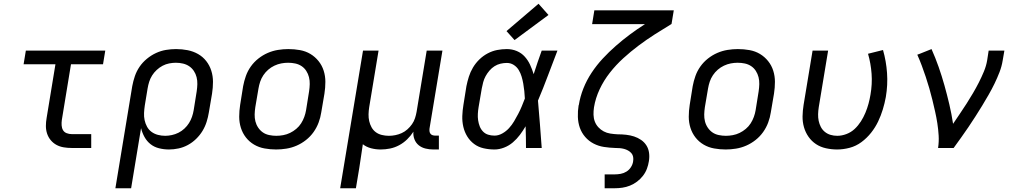

<svg xmlns="http://www.w3.org/2000/svg" viewBox="-20 -790 5440 1025"><path d="M363 0Q341 0 320 -3.5Q299 -7 281.5 -16.5Q264 -26 251 -41.5Q238 -57 231.5 -76.5Q225 -96 225 -117.5Q225 -139 229 -161L276 -447H106L118 -520H542L530 -447H359L310 -149Q308 -135 309 -120.5Q310 -106 316.5 -95Q323 -84 336 -79Q349 -74 363 -74H467V0Z M596 215 686 -330Q691 -357 700 -383.5Q709 -410 725 -433.5Q741 -457 764 -476Q787 -495 813 -507Q839 -519 866 -523.5Q893 -528 920 -528Q952 -528 982 -522Q1012 -516 1037.5 -501.5Q1063 -487 1081 -464Q1099 -441 1108 -412.5Q1117 -384 1117 -353Q1117 -322 1112 -290L1095 -190Q1091 -165 1083 -139.5Q1075 -114 1061 -91Q1047 -68 1027 -48.5Q1007 -29 983 -16Q959 -3 933 2.5Q907 8 882 8Q855 8 829 1.5Q803 -5 783.5 -20.5Q764 -36 751.5 -58.5Q739 -81 733 -106L680 215ZM862 -65Q879 -65 897.5 -69Q916 -73 933 -81.5Q950 -90 964.5 -103.5Q979 -117 989 -133Q999 -149 1005 -166.5Q1011 -184 1014 -202L1030 -302Q1033 -322 1033.5 -341Q1034 -360 1029.5 -378Q1025 -396 1015 -411Q1005 -426 990.5 -436Q976 -446 957.5 -450.5Q939 -455 919 -455Q902 -455 883.5 -451.5Q865 -448 848 -439Q831 -430 816.5 -416.5Q802 -403 792 -387Q782 -371 776.5 -353.5Q771 -336 768 -318L753 -227Q750 -207 749 -187Q748 -167 752 -148.5Q756 -130 765 -113.5Q774 -97 789 -86Q804 -75 823 -70Q842 -65 862 -65Z M1454 8Q1423 8 1392.5 2.5Q1362 -3 1336.5 -18Q1311 -33 1293 -56Q1275 -79 1266 -107.5Q1257 -136 1257 -167Q1257 -198 1262 -230L1278 -330Q1283 -357 1292.5 -384Q1302 -411 1319 -435Q1336 -459 1359.5 -477.5Q1383 -496 1409.5 -507.5Q1436 -519 1464 -523.5Q1492 -528 1519 -528Q1551 -528 1581.5 -522.5Q1612 -517 1637 -502Q1662 -487 1680.5 -464Q1699 -441 1708 -412.5Q1717 -384 1717 -353Q1717 -322 1712 -290L1695 -190Q1691 -163 1681 -136Q1671 -109 1654 -85Q1637 -61 1613.5 -42.5Q1590 -24 1563.5 -12.5Q1537 -1 1509 3.5Q1481 8 1454 8ZM1455 -65Q1473 -65 1492 -68.5Q1511 -72 1528.5 -80.5Q1546 -89 1561.5 -102Q1577 -115 1587.5 -131.5Q1598 -148 1604.5 -166Q1611 -184 1614 -202L1630 -302Q1633 -322 1633.5 -341Q1634 -360 1629.5 -378Q1625 -396 1615 -411.5Q1605 -427 1590 -437Q1575 -447 1556.5 -451Q1538 -455 1518 -455Q1500 -455 1481.5 -451.5Q1463 -448 1445 -439.5Q1427 -431 1412 -418Q1397 -405 1386 -388.5Q1375 -372 1369 -354Q1363 -336 1360 -318L1343 -218Q1340 -198 1339.5 -179Q1339 -160 1343.5 -142Q1348 -124 1358.5 -108.5Q1369 -93 1383.5 -83Q1398 -73 1417 -69Q1436 -65 1455 -65Z M1796 215 1918 -520H2001L1951 -218Q1948 -199 1947.5 -180Q1947 -161 1951 -143.5Q1955 -126 1963.5 -110.5Q1972 -95 1986 -84.5Q2000 -74 2018.5 -69.5Q2037 -65 2056 -65Q2073 -65 2090.5 -68.5Q2108 -72 2124.5 -79.5Q2141 -87 2155 -99.5Q2169 -112 2179.5 -127Q2190 -142 2195.5 -159Q2201 -176 2204 -193L2258 -520H2342L2273 -104Q2272 -96 2273 -88.5Q2274 -81 2278.5 -75.5Q2283 -70 2290 -68Q2297 -66 2305 -66H2323V8H2293Q2272 8 2251.5 3Q2231 -2 2215.5 -14.5Q2200 -27 2192.5 -46.5Q2185 -66 2187 -87Q2173 -65 2153.5 -46Q2134 -27 2110.5 -14.5Q2087 -2 2062 3Q2037 8 2012 8Q1986 8 1961 1.5Q1936 -5 1917 -20Q1912 12 1907.5 44Q1903 76 1898 107L1880 215Z M2620 8Q2590 8 2561.5 1.5Q2533 -5 2511 -21.5Q2489 -38 2474.5 -61.5Q2460 -85 2453.5 -113Q2447 -141 2448 -170.5Q2449 -200 2454 -230L2470 -330Q2475 -355 2483 -380.5Q2491 -406 2505 -429.5Q2519 -453 2539 -472.5Q2559 -492 2583.5 -505Q2608 -518 2634 -523Q2660 -528 2686 -528Q2714 -528 2739 -517.5Q2764 -507 2781.5 -487.5Q2799 -468 2810 -444Q2821 -420 2829 -394Q2839 -426 2850 -457.5Q2861 -489 2872 -520H2956Q2930 -453 2905 -386Q2880 -319 2852 -253Q2858 -190 2862.5 -126.5Q2867 -63 2872 0H2788Q2788 -28 2787.5 -56Q2787 -84 2786 -113V-114Q2786 -115 2786 -115Q2786 -115 2786 -116Q2772 -92 2755.5 -70Q2739 -48 2718 -30Q2697 -12 2671 -2Q2645 8 2620 8ZM2620 -66Q2641 -66 2661.5 -77.5Q2682 -89 2697.5 -106Q2713 -123 2724.5 -142.5Q2736 -162 2746.5 -182Q2757 -202 2765.5 -222.5Q2774 -243 2782 -264Q2781 -284 2779 -304Q2777 -324 2773.5 -343.5Q2770 -363 2764.5 -381.5Q2759 -400 2749 -416.5Q2739 -433 2722.5 -443.5Q2706 -454 2686 -454Q2669 -454 2652 -450Q2635 -446 2620 -436.5Q2605 -427 2593 -413Q2581 -399 2572.5 -383.5Q2564 -368 2559.5 -351Q2555 -334 2552 -318L2535 -218Q2532 -200 2531 -182.5Q2530 -165 2532.5 -148Q2535 -131 2541 -115.5Q2547 -100 2558.5 -88Q2570 -76 2586 -71Q2602 -66 2620 -66ZM2727 -576 2684 -624 2855 -770 2908 -710Z M3208 215V141H3261Q3277 141 3293.5 138Q3310 135 3324.5 126Q3339 117 3348.5 102Q3358 87 3360 71Q3362 59 3360 47.5Q3358 36 3350.5 27.5Q3343 19 3333 13.5Q3323 8 3312 5Q3301 2 3289.5 1Q3278 0 3266 0H3265Q3234 -1 3204.5 -5.5Q3175 -10 3149 -23.5Q3123 -37 3104 -59Q3085 -81 3075.5 -108Q3066 -135 3065 -166Q3064 -197 3069 -228Q3069 -228 3069.5 -228.5Q3070 -229 3070 -229Q3077 -274 3094.5 -318Q3112 -362 3138.5 -402Q3165 -442 3198 -477.5Q3231 -513 3267.5 -545Q3304 -577 3343 -606Q3382 -635 3423 -661H3141L3153 -735H3577L3565 -662Q3520 -635 3475.5 -606.5Q3431 -578 3389 -546.5Q3347 -515 3307.5 -479Q3268 -443 3235.5 -401.5Q3203 -360 3181 -313Q3159 -266 3151 -217Q3148 -197 3148.5 -177.5Q3149 -158 3155.5 -141Q3162 -124 3174.5 -110.5Q3187 -97 3203 -88.5Q3219 -80 3238 -77Q3257 -74 3277 -73H3278Q3301 -73 3323 -70.5Q3345 -68 3365 -61.5Q3385 -55 3402.5 -43Q3420 -31 3431 -13.5Q3442 4 3445 26Q3448 48 3444 71Q3441 91 3433.5 111Q3426 131 3412.5 148.5Q3399 166 3381 179.5Q3363 193 3343 201Q3323 209 3302.5 212Q3282 215 3261 215Z M3854 8Q3823 8 3792.5 2.5Q3762 -3 3736.5 -18Q3711 -33 3693 -56Q3675 -79 3666 -107.5Q3657 -136 3657 -167Q3657 -198 3662 -230L3678 -330Q3683 -357 3692.5 -384Q3702 -411 3719 -435Q3736 -459 3759.5 -477.5Q3783 -496 3809.5 -507.5Q3836 -519 3864 -523.5Q3892 -528 3919 -528Q3951 -528 3981.5 -522.5Q4012 -517 4037 -502Q4062 -487 4080.5 -464Q4099 -441 4108 -412.5Q4117 -384 4117 -353Q4117 -322 4112 -290L4095 -190Q4091 -163 4081 -136Q4071 -109 4054 -85Q4037 -61 4013.5 -42.5Q3990 -24 3963.5 -12.5Q3937 -1 3909 3.5Q3881 8 3854 8ZM3855 -65Q3873 -65 3892 -68.5Q3911 -72 3928.5 -80.5Q3946 -89 3961.5 -102Q3977 -115 3987.5 -131.5Q3998 -148 4004.5 -166Q4011 -184 4014 -202L4030 -302Q4033 -322 4033.5 -341Q4034 -360 4029.5 -378Q4025 -396 4015 -411.5Q4005 -427 3990 -437Q3975 -447 3956.5 -451Q3938 -455 3918 -455Q3900 -455 3881.5 -451.5Q3863 -448 3845 -439.5Q3827 -431 3812 -418Q3797 -405 3786 -388.5Q3775 -372 3769 -354Q3763 -336 3760 -318L3743 -218Q3740 -198 3739.5 -179Q3739 -160 3743.5 -142Q3748 -124 3758.5 -108.5Q3769 -93 3783.5 -83Q3798 -73 3817 -69Q3836 -65 3855 -65Z M4449 8Q4419 8 4389.5 1.5Q4360 -5 4336.5 -20.5Q4313 -36 4296.5 -59.5Q4280 -83 4272 -111Q4264 -139 4264.5 -169Q4265 -199 4270 -230L4318 -520H4401L4351 -218Q4348 -199 4347.5 -180.5Q4347 -162 4350.5 -145Q4354 -128 4362 -112.5Q4370 -97 4383.5 -86Q4397 -75 4414 -70Q4431 -65 4450 -65Q4474 -65 4499 -74.5Q4524 -84 4543 -102Q4562 -120 4576 -142Q4590 -164 4600 -188Q4610 -212 4616.5 -236Q4623 -260 4627 -284Q4637 -341 4633 -396Q4629 -451 4614 -503L4694 -523Q4711 -464 4715.5 -400.5Q4720 -337 4709 -272Q4703 -239 4693 -206Q4683 -173 4668 -141.5Q4653 -110 4630.5 -81.5Q4608 -53 4579 -31.5Q4550 -10 4516 -1Q4482 8 4449 8Z M4988 0Q4993 -34 4991 -67Q4989 -100 4984 -132Q4979 -164 4972 -195Q4965 -226 4957.5 -257Q4950 -288 4941 -319Q4932 -350 4922 -380Q4912 -410 4901 -439.5Q4890 -469 4877 -498L4888 -502L4953 -528Q4974 -481 4991 -432.5Q5008 -384 5022 -334Q5036 -284 5048 -233Q5060 -182 5068 -129Q5086 -156 5104.5 -183Q5123 -210 5140.5 -237.5Q5158 -265 5174.5 -293Q5191 -321 5205.5 -349.5Q5220 -378 5232.5 -408Q5245 -438 5250 -468L5258 -520H5342L5333 -468Q5328 -436 5316 -405Q5304 -374 5289.5 -344Q5275 -314 5258 -284.5Q5241 -255 5223.5 -226Q5206 -197 5187.5 -168.5Q5169 -140 5150 -111.5Q5131 -83 5111 -55.5Q5091 -28 5071 0Z"/></svg>

Font: Iosevka SS04 Extended
Style: Italic
Weight: 400
Width: 7
Italic angle: -9°
Monospace: yes
Designer: Belleve Invis
Foundry: Belleve Invis
Version: Version 19.0.0; ttfautohint (v1.8.4)